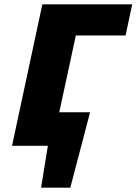

<svg xmlns="http://www.w3.org/2000/svg" viewBox="-20 -678 635 893"><path d="M225 0 258 -156H400L287 0ZM171 195 228 -156H399L307 195ZM36 0 177 -658H364L222 0ZM241 -513 272 -658H595L564 -513Z"/></svg>

Font: Ysabeau Office Black
Style: Italic
Weight: 900
Italic angle: -12°
Designer: Christian Thalmann (Catharsis Fonts)
Version: Version 2.001;gftools[0.9.30]; featfreeze: tnum,lnum,ss02